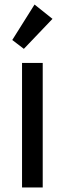

<svg xmlns="http://www.w3.org/2000/svg" viewBox="-20 -825 286 845"><path d="M168 -548V0H77V-548ZM34 -649 132 -805 211 -742 85 -610Z"/></svg>

Font: Fz Poppins
Style: Regular
Weight: 400
Designer: Ninad Kale (Devanagari), Jonny Pinhorn (Latin)
Foundry: Indian Type Foundry
Version: Vit hóa bi Vntype.Com & FontZin.Com